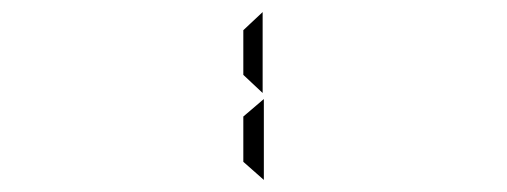

<svg xmlns="http://www.w3.org/2000/svg" viewBox="-20 -934 840 318"><path d="M417 -636 383 -666V-741L417 -770ZM415 -914V-780L383 -810V-884Z"/></svg>

Font: Digital Numbers
Style: Regular
Weight: 400
Version: Version 001.102